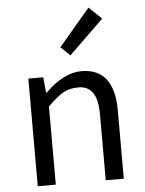

<svg xmlns="http://www.w3.org/2000/svg" viewBox="-59 -919 728 965"><g transform="rotate(-5 305.5 -436.0)"><path d="M92 0V-543H167L175 -465H178Q272 -557 360 -557Q526 -557 526 -344V0H435V-332Q435 -408 410.5 -442.5Q386 -477 339 -477Q292 -477 260 -458Q228 -439 183 -394V0ZM313 -641 266 -686 424 -872 488 -811Z"/></g></svg>

Font: Swei Fan Sans CJK TC
Style: Regular
Weight: 400
Version: Version 2.130